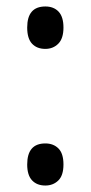

<svg xmlns="http://www.w3.org/2000/svg" viewBox="-20 -563 280 593"><path d="M64 -478Q64 -543 120 -543Q146 -543 161 -527Q176 -511 176 -478Q176 -444 160 -428Q144 -412 120 -412Q94 -412 79 -428Q64 -444 64 -478ZM64 -55Q64 -120 120 -120Q145 -120 160.5 -104.5Q176 -89 176 -55Q176 -21 160 -5.5Q144 10 120 10Q94 10 79 -6Q64 -22 64 -55Z"/></svg>

Font: Noto Sans Thai Looped Condensed
Style: Regular
Weight: 400
Width: 3
Designer: Sasikarn Vongin, Ben Mitchell
Foundry: The Fontpad Ltd
Version: Version 1.001; ttfautohint (v1.8.4.7-5d5b)